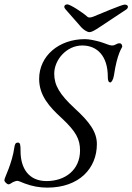

<svg xmlns="http://www.w3.org/2000/svg" viewBox="-34 -843 605 878"><path d="M375 -696C385 -696 399 -704 420 -718L544 -800C549 -804 551 -808 551 -812C551 -818 545 -822 536 -822C523 -822 420 -778 393 -767C387 -765 382 -763 376 -763C372 -763 368 -764 365 -767C344 -786 287 -823 274 -823C265 -823 260 -818 260 -812C260 -808 262 -805 266 -800L338 -718C348 -707 365 -696 375 -696ZM182 15C329 15 409 -74 409 -184C409 -240 375 -286 307 -348C239 -411 214 -453 214 -506C214 -570 271 -635 342 -635C412 -635 459 -585 459 -492C459 -477 461 -466 471 -466C475 -466 484 -478 487 -498C502 -601 525 -626 525 -629C525 -634 523 -645 513 -645C506 -645 501 -643 496 -640C491 -637 486 -635 477 -635C467 -635 449 -644 423 -652C400 -658 375 -664 354 -664C236 -664 145 -588 145 -482C145 -406 192 -354 249 -302C313 -242 332 -207 332 -155C332 -66 264 -15 179 -15C96 -15 60 -75 60 -152C60 -179 59 -191 48 -191C38 -191 34 -185 32 -171C21 -92 -14 -31 -14 -19C-14 -11 -1 0 5 0C10 0 17 -5 25 -10C32 -13 39 -16 46 -16C50 -16 62 -11 79 -4C113 9 148 15 182 15Z"/></svg>

Font: EB Garamond
Style: Italic
Weight: 400
Italic angle: -17.2°
Designer: Georg Duffner and Octavio Pardo
Foundry: Georg Duffner
Version: Version 1.000;PS 001.000;hotconv 1.0.88;makeotf.lib2.5.64775